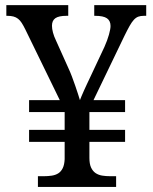

<svg xmlns="http://www.w3.org/2000/svg" viewBox="-20 -734 599 754"><path d="M128.9 0V-42H151.9Q168.5 -42 183.1 -44.2Q197.8 -46.4 208.7 -53.2Q219.7 -60.1 226.3 -73.5Q232.9 -86.9 233.9 -108.9V-176.8H94.2V-224.1H233.9V-293.9H94.2V-340.8H214.8L79.1 -619.1Q71.8 -633.8 65.4 -643.8Q59.1 -653.8 51 -660.2Q43 -666.5 32.7 -669.2Q22.5 -671.9 7.8 -671.9H4.9V-713.9H248V-671.9H241.2Q210.9 -671.9 197.5 -662.6Q184.1 -653.3 184.1 -632.8Q184.1 -621.1 188 -606.2Q191.9 -591.3 200.2 -574.2L248 -467.8Q255.4 -452.1 262.2 -434.1Q269 -416 275.1 -398.4Q281.2 -380.9 286.1 -365.7Q291 -350.6 293.9 -340.8Q295.9 -346.2 300.3 -356.7Q304.7 -367.2 310.3 -379.6Q315.9 -392.1 322 -405Q328.1 -418 333 -428.2L390.1 -549.8Q401.9 -576.2 408 -598.4Q414.1 -620.6 414.1 -631.8Q414.1 -652.3 400.1 -662.1Q386.2 -671.9 353 -671.9H350.1V-713.9H554.2V-671.9H544.9Q532.2 -671.9 522.9 -668.5Q513.7 -665 505.6 -656.2Q497.6 -647.5 489 -632.3Q480.5 -617.2 469.2 -594.2L347.2 -340.8H471.2V-293.9H331.1V-224.1H471.2V-176.8H331.1V-113.8Q331.1 -90.3 337.6 -76.2Q344.2 -62 355.2 -54.4Q366.2 -46.9 381.1 -44.4Q396 -42 413.1 -42H436V0Z"/></svg>

Font: Droid Serif
Style: Regular
Weight: 400
Version: Version 1.00 build 112